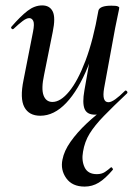

<svg xmlns="http://www.w3.org/2000/svg" viewBox="-20 -415 512 710"><path d="M293 275Q247 275 225 244Q203 213 211 175Q217 143 241 109Q265 75 300.5 41.5Q336 8 377 -21L360 1Q353 5 346.5 7Q340 9 331 9Q301 9 292.5 -13Q284 -35 292 -80L344 -376Q349 -394 392 -394Q410 -394 415.5 -391.5Q421 -389 421 -387Q421 -383 416 -360.5Q411 -338 406 -312L365 -89Q356 -37 381 -37Q391 -37 406.5 -48Q422 -59 442 -79Q445 -82 449 -78Q453 -74 450 -70Q398 -21 364 14Q330 49 311.5 79Q293 109 287 146Q281 179 293 204Q305 229 338 229Q356 229 368 221Q380 213 390 204Q392 202 395.5 206.5Q399 211 397 213Q369 246 345 260.5Q321 275 293 275ZM129 13Q87 13 70 -19Q53 -51 67 -119L102 -297Q108 -327 103 -337.5Q98 -348 88 -348Q78 -348 63.5 -337Q49 -326 31 -309Q27 -305 23 -309Q19 -313 23 -317Q56 -355 82 -375Q108 -395 136 -395Q164 -395 175 -372.5Q186 -350 175 -297L143 -138Q132 -87 141 -62.5Q150 -38 174 -38Q204 -38 236 -77Q268 -116 296.5 -191.5Q325 -267 344 -376L360 -375Q341 -257 305.5 -169.5Q270 -82 225 -34.5Q180 13 129 13Z"/></svg>

Font: Cormorant Garamond Light SemiBold
Style: Italic
Weight: 600
Italic angle: -10°
Version: Version 4.001